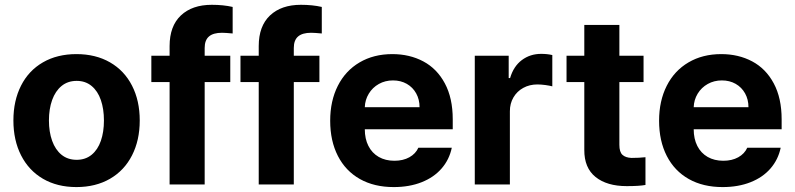

<svg xmlns="http://www.w3.org/2000/svg" viewBox="-20 -760 3274 791"><path d="M35.2 -263.7Q35.2 -345.2 66.7 -407.2Q98.1 -469.2 157 -503.2Q215.8 -537.1 294.9 -537.1Q374 -537.1 433.1 -503.2Q492.2 -469.2 523.9 -407.2Q555.7 -345.2 555.7 -263.7Q555.7 -182.1 523.9 -119.9Q492.2 -57.6 433.1 -23.4Q374 10.7 294.9 10.7Q215.8 10.7 157.2 -23.4Q98.6 -57.6 66.9 -119.9Q35.2 -182.1 35.2 -263.7ZM408.2 -263.7Q408.2 -311 395.5 -347.9Q382.8 -384.8 357.4 -405.8Q332 -426.8 295.9 -426.8Q259.3 -426.8 233.6 -405.8Q208 -384.8 194.8 -347.9Q181.6 -311 181.6 -263.7Q181.6 -216.8 194.8 -179.9Q208 -143.1 233.6 -122.3Q259.3 -101.6 295.9 -101.6Q332 -101.6 357.4 -122.3Q382.8 -143.1 395.5 -179.7Q408.2 -216.3 408.2 -263.7Z M928.7 -421.9H823.2V0H678.7V-421.9H603.5V-530.3H678.7V-570.3Q678.7 -652.3 725.1 -696.3Q771.5 -740.2 852.5 -740.2Q900.4 -740.2 938.5 -731.4V-622.1Q907.7 -625 894.5 -625Q858.9 -625 841.1 -609.9Q823.2 -594.7 823.2 -562.5V-530.3H928.7Z M1295.9 -421.9H1190.4V0H1045.9V-421.9H970.7V-530.3H1045.9V-570.3Q1045.9 -652.3 1092.3 -696.3Q1138.7 -740.2 1219.7 -740.2Q1267.6 -740.2 1305.7 -731.4V-622.1Q1274.9 -625 1261.7 -625Q1226.1 -625 1208.3 -609.9Q1190.4 -594.7 1190.4 -562.5V-530.3H1295.9Z M1340.3 -262.7Q1340.3 -344.2 1371.8 -406.5Q1403.3 -468.8 1461.4 -502.9Q1519.5 -537.1 1596.2 -537.1Q1667.5 -537.1 1723.9 -507.1Q1780.3 -477.1 1812.7 -416.5Q1845.2 -356 1845.2 -268.6V-227.5H1482.9Q1482.9 -188 1497.8 -158.7Q1512.7 -129.4 1540.3 -113.5Q1567.9 -97.7 1605 -97.7Q1640.6 -97.7 1666.5 -112.1Q1692.4 -126.5 1703.6 -151.4H1841.3Q1831.1 -102.5 1799.3 -65.9Q1767.6 -29.3 1717 -9.3Q1666.5 10.7 1602.1 10.7Q1521.5 10.7 1462.6 -22.5Q1403.8 -55.7 1372.1 -117.4Q1340.3 -179.2 1340.3 -262.7ZM1708.5 -318.4Q1708.5 -350.1 1694.6 -375.2Q1680.7 -400.4 1655.8 -414.6Q1630.9 -428.7 1599.1 -428.7Q1566.9 -428.7 1540.8 -414.1Q1514.6 -399.4 1499.3 -374Q1483.9 -348.6 1482.9 -318.4Z M1936 -530.3H2075.7V-438.5H2081.5Q2095.7 -486.8 2129.9 -512.5Q2164.1 -538.1 2209.5 -538.1Q2234.4 -538.1 2255.4 -533.2V-404.3Q2244.6 -407.2 2226.6 -409.7Q2208.5 -412.1 2193.8 -412.1Q2161.6 -412.1 2135.7 -397.9Q2109.9 -383.8 2095.2 -358.6Q2080.6 -333.5 2080.6 -301.8V0H1936Z M2631.3 -421.9H2531.7V-163.1Q2531.7 -133.8 2544.4 -122.1Q2557.1 -110.4 2581.5 -109.4Q2612.8 -109.4 2639.2 -112.3V2Q2613.3 6.8 2562 6.8Q2480.5 6.8 2433.6 -30.8Q2386.7 -68.4 2387.2 -142.6V-421.9H2314V-530.3H2387.2V-657.2H2531.7V-530.3H2631.3Z M2695.3 -262.7Q2695.3 -344.2 2726.8 -406.5Q2758.3 -468.8 2816.4 -502.9Q2874.5 -537.1 2951.2 -537.1Q3022.5 -537.1 3078.9 -507.1Q3135.3 -477.1 3167.7 -416.5Q3200.2 -356 3200.2 -268.6V-227.5H2837.9Q2837.9 -188 2852.8 -158.7Q2867.7 -129.4 2895.3 -113.5Q2922.9 -97.7 2960 -97.7Q2995.6 -97.7 3021.5 -112.1Q3047.4 -126.5 3058.6 -151.4H3196.3Q3186 -102.5 3154.3 -65.9Q3122.6 -29.3 3072 -9.3Q3021.5 10.7 2957 10.7Q2876.5 10.7 2817.6 -22.5Q2758.8 -55.7 2727.1 -117.4Q2695.3 -179.2 2695.3 -262.7ZM3063.5 -318.4Q3063.5 -350.1 3049.6 -375.2Q3035.6 -400.4 3010.7 -414.6Q2985.8 -428.7 2954.1 -428.7Q2921.9 -428.7 2895.8 -414.1Q2869.6 -399.4 2854.2 -374Q2838.9 -348.6 2837.9 -318.4Z"/></svg>

Font: Pretendard GOV
Style: Bold
Weight: 700
Designer: Base glyphs from Inter by Rasmus Andersson; Hangeul glyphs from Noto Sans CJK(Source Han Sans) by Jang Soo-young and Kan
Foundry: Kil Hyung-jin
Version: Version 1.309